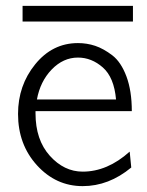

<svg xmlns="http://www.w3.org/2000/svg" viewBox="-20 -632 507 660"><path d="M42 -240.2Q42 -338.4 101.1 -411.1Q160.2 -483.9 248 -483.9Q278.8 -483.9 307.4 -474.4Q335.9 -464.8 366 -441.9Q396 -418.9 414.6 -369.4Q433.1 -319.8 433.1 -250H102.1V-242.2Q102.1 -151.4 151.1 -96.7Q200.2 -42 264.2 -42Q349.1 -42 425.8 -110.8L431.2 -56.2Q354 7.8 264.2 7.8Q172.4 7.8 107.2 -63.7Q42 -135.3 42 -240.2ZM57.6 -558.1V-611.8H437V-558.1ZM106.9 -290H378.9Q372.1 -366.2 333.5 -400.1Q294.9 -434.1 248 -434.1Q197.3 -434.1 157.7 -393.1Q118.2 -352.1 106.9 -290Z"/></svg>

Font: CMU Bright
Style: Roman
Weight: 500
Version: Version 0.7.0